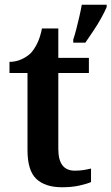

<svg xmlns="http://www.w3.org/2000/svg" viewBox="-20 -780 470 810"><path d="M242 10Q171 10 133.5 -25Q96 -60 96 -147V-472H20V-519Q47 -519 71 -530Q95 -541 111 -557Q126 -574 138 -599Q150 -624 157 -660H226V-536H355V-472H226V-152Q226 -105 243.5 -82.5Q261 -60 295 -60Q315 -60 331.5 -62.5Q348 -65 364 -69V-12Q349 -5 316.5 2.5Q284 10 242 10ZM289 -613Q296 -634 302.5 -659.5Q309 -685 315 -711Q321 -737 325 -760H430V-750Q421 -729 406 -702Q391 -675 373 -648.5Q355 -622 340 -600H289Z"/></svg>

Font: Noto Serif Bengali SemiBold
Style: Regular
Weight: 600
Version: Version 2.003